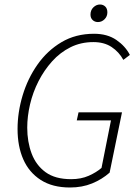

<svg xmlns="http://www.w3.org/2000/svg" viewBox="-20 -821 615 853"><path d="M291 12Q213 12 161 -21.5Q109 -55 83.5 -113Q58 -171 58 -248Q58 -322 80.5 -397Q103 -472 146.5 -534Q190 -596 253 -633.5Q316 -671 398 -671Q457 -671 497 -643.5Q537 -616 557 -577L528 -555Q509 -590 476 -612Q443 -634 395 -634Q339 -634 293 -611Q247 -588 211.5 -548.5Q176 -509 151 -460Q126 -411 113.5 -357.5Q101 -304 101 -254Q101 -191 120.5 -139Q140 -87 182.5 -56Q225 -25 296 -25Q340 -25 374 -40Q408 -55 431 -75L473 -286H321L329 -322H522L467 -54Q433 -24 389 -6Q345 12 291 12ZM415 -723Q401 -723 391.5 -732Q382 -741 382 -756Q382 -776 395 -788.5Q408 -801 424 -801Q438 -801 447.5 -792Q457 -783 457 -766Q457 -748 444.5 -735.5Q432 -723 415 -723Z"/></svg>

Font: Source Sans 3 ExtraLight Light
Style: Italic
Weight: 300
Italic angle: -11°
Version: Version 3.052;hotconv 1.1.0;makeotfexe 2.6.0